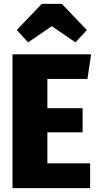

<svg xmlns="http://www.w3.org/2000/svg" viewBox="-20 -977 512 997"><path d="M453 -695 434 -567H226V-415H409V-290H226V-129H448V0H45V-695ZM126 -757 67 -821 197 -957H301L431 -821L372 -757L249 -841Z"/></svg>

Font: Fira Sans Condensed ExtraBold
Style: Regular
Weight: 800
Width: 3
Designer: Carrois Corporate & Edenspiekermann AG
Foundry: Carrois Corporate GbR & Edenspiekermann AG
Version: Version 4.203